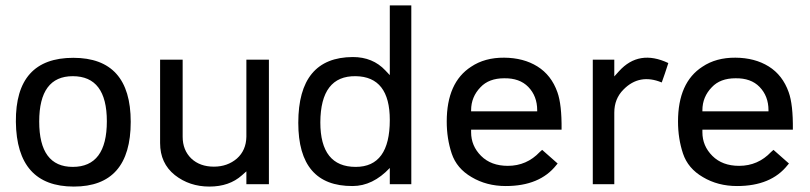

<svg xmlns="http://www.w3.org/2000/svg" viewBox="-20 -686 3018 715"><path d="M254.9 8.8Q42 8.8 39.1 -232.4Q37.1 -470.7 252.9 -470.7Q466.8 -470.7 466.8 -232.4Q466.8 8.8 254.9 8.8ZM251 -64.5Q377.9 -64.5 377.9 -234.4Q377.9 -402.3 251 -402.3Q126 -402.3 126 -233.4Q126 -64.5 251 -64.5Z M660.2 -176.8Q660.2 -127 692.4 -95.7Q724.6 -65.4 776.4 -65.4Q827.1 -65.4 862.3 -95.7Q896.5 -126 897.5 -176.8V-463.9H981.4V0H897.5V-47.9L880.9 -33.2Q834 8.8 759.8 8.8Q685.5 8.8 630.9 -34.2Q576.2 -78.1 576.2 -153.3V-463.9H660.2Z M1304.7 -64.5Q1431.6 -64.5 1431.6 -239.3Q1431.6 -400.4 1304.7 -402.3Q1173.8 -404.3 1172.9 -230.5Q1172.9 -64.5 1304.7 -64.5ZM1431.6 -406.2V-666H1511.7V0H1431.6V-60.5Q1368.2 6.8 1293 6.8Q1090.8 7.8 1090.8 -228.5Q1090.8 -472.7 1293.9 -473.6Q1368.2 -473.6 1415 -423.8Z M1734.4 -271.5H1980.5V-275.4Q1980.5 -328.1 1947.3 -362.3Q1915 -395.5 1857.4 -394.5Q1800.8 -394.5 1769.5 -361.3Q1734.4 -325.2 1734.4 -275.4ZM1734.4 -203.1V-193.4Q1734.4 -142.6 1771.5 -105.5Q1808.6 -68.4 1871.1 -68.4Q1941.4 -68.4 1990.2 -120.1L1999 -127.9Q2042 -89.8 2056.6 -77.1L2051.8 -71.3Q1990.2 6.8 1863.3 6.8Q1792 6.8 1736.3 -26.4Q1680.7 -58.6 1662.1 -114.3Q1643.6 -169.9 1643.6 -233.4Q1643.6 -378.9 1734.4 -437.5Q1785.2 -471.7 1857.4 -471.2Q1929.7 -470.7 1981.4 -438.5Q2033.2 -406.2 2055.7 -342.8Q2072.3 -296.9 2071.3 -203.1Z M2444.3 -378.9Q2361.3 -413.1 2301.8 -352.5Q2267.6 -318.4 2267.6 -266.6V0H2187.5V-463.9H2267.6V-401.4L2285.2 -420.9Q2359.4 -502.9 2468.8 -451.2Q2456.1 -411.1 2444.3 -378.9Z M2595.7 -271.5H2841.8V-275.4Q2841.8 -328.1 2808.6 -362.3Q2776.4 -395.5 2718.8 -394.5Q2662.1 -394.5 2630.9 -361.3Q2595.7 -325.2 2595.7 -275.4ZM2595.7 -203.1V-193.4Q2595.7 -142.6 2632.8 -105.5Q2669.9 -68.4 2732.4 -68.4Q2802.7 -68.4 2851.6 -120.1L2860.4 -127.9Q2903.3 -89.8 2918 -77.1L2913.1 -71.3Q2851.6 6.8 2724.6 6.8Q2653.3 6.8 2597.7 -26.4Q2542 -58.6 2523.4 -114.3Q2504.9 -169.9 2504.9 -233.4Q2504.9 -378.9 2595.7 -437.5Q2646.5 -471.7 2718.8 -471.2Q2791 -470.7 2842.8 -438.5Q2894.5 -406.2 2917 -342.8Q2933.6 -296.9 2932.6 -203.1Z"/></svg>

Font: BF_TEXT
Style: Regular
Weight: 400
Foundry: EA DICE
Version: Version 1.404